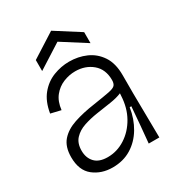

<svg xmlns="http://www.w3.org/2000/svg" viewBox="-171 -794 827 908"><g transform="rotate(-30 242.0 -340.0)"><path d="M178 13Q117 13 74 -21Q31 -55 31 -127Q31 -184 59 -216Q87 -248 136.5 -264.5Q186 -281 250 -290Q309 -299 337 -304.5Q365 -310 373 -319.5Q381 -329 381 -347Q381 -406 343 -438Q305 -470 250 -470Q217 -470 185 -457Q153 -444 130.5 -416Q108 -388 103 -343L48 -356Q58 -417 88.5 -454Q119 -491 161.5 -507.5Q204 -524 248 -524Q297 -524 339.5 -505.5Q382 -487 409 -447Q436 -407 436 -342V-242Q437 -182 437.5 -121Q438 -60 439 0H381Q386 -50 390 -96.5Q394 -143 398 -194H389Q380 -135 352 -88Q324 -41 280 -14Q236 13 178 13ZM182 -41Q233 -41 277.5 -69.5Q322 -98 350 -147.5Q378 -197 381 -261L382 -274Q356 -263 319 -257.5Q282 -252 242 -246Q202 -240 167.5 -228.5Q133 -217 111 -193.5Q89 -170 89 -129Q89 -90 112 -65.5Q135 -41 182 -41ZM116 -549V-609L248 -693L380 -609V-549L248 -633Z"/></g></svg>

Font: Bricolage Grotesque 48pt ExtraLight
Style: Regular
Weight: 200
Designer: Mathieu Triay
Foundry: Atelier Triay
Version: Version 1.000; ttfautohint (v1.8.4.7-5d5b);gftools[0.9.32]